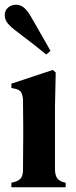

<svg xmlns="http://www.w3.org/2000/svg" viewBox="-26 -790 320 810"><path d="M22 0V-19L37 -23Q57 -29 64 -41Q71 -53 71 -73Q71 -107 71.5 -144.5Q72 -182 72 -210V-257Q72 -288 71.5 -314.5Q71 -341 71 -369Q70 -389 63 -400.5Q56 -412 36 -416L22 -419V-437L197 -495L209 -484L206 -342V-72Q207 -52 214 -40Q221 -28 240 -22L251 -19V0ZM169 -560Q146 -579 118 -601Q90 -623 49 -654Q20 -675 7 -691Q-6 -707 -6 -726Q-6 -746 8 -758Q22 -770 41 -770Q61 -770 76.5 -756.5Q92 -743 109 -712Q135 -666 153.5 -634.5Q172 -603 187 -575Z"/></svg>

Font: DM Serif Text
Style: Regular
Weight: 400
Designer: Colophon Foundry, Frank Grießhammer
Foundry: Colophon Foundry
Version: Version 5.200; ttfautohint (v1.8.3)